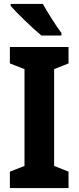

<svg xmlns="http://www.w3.org/2000/svg" viewBox="-20 -952 398 972"><path d="M197 -932H34V-922C65 -886 150 -804 190 -772H291V-785C266 -818 220 -890 197 -932ZM327 0V-83L254 -112V-602L327 -631V-714H30V-631L104 -602V-112L30 -83V0Z"/></svg>

Font: Noto Sans Bengali Condensed
Style: Bold
Weight: 700
Width: 3
Designer: Joana Ranito - Universal Thirst; Jelle Bosma - Monotype Design Team
Foundry: Universal Thirst ehf.
Version: Version 3.000